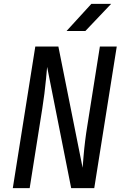

<svg xmlns="http://www.w3.org/2000/svg" viewBox="-20 -970 640 990"><path d="M46 0 162 -730H281L406 -105Q408 -130 411 -166.5Q414 -203 419 -243.5Q424 -284 430 -320L495 -730H582L466 0H347L223 -625Q221 -601 217.5 -564.5Q214 -528 209 -487.5Q204 -447 198 -410L133 0ZM323 -810 451 -950H553L420 -810Z"/></svg>

Font: NKDuy Mono
Style: Italic
Weight: 400
Italic angle: -9°
Monospace: yes
Designer: NKDuy
Foundry: NKDuy
Version: Version 2.251; ttfautohint (v1.8.4.7-5d5b)